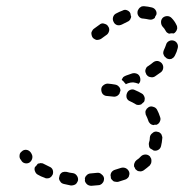

<svg xmlns="http://www.w3.org/2000/svg" viewBox="-20 -581 628 620"><path d="M265 -19Q269 -21 273 -21Q283 -22 294 -23Q302 -24 308 -18Q315 -13 316 -5Q316 -1 315 3Q314 7 311 10Q309 13 305 15Q302 17 298 17Q287 18 275 19Q268 19 262 15Q256 10 254 3Q255 -1 254 -6Q255 -8 256 -10Q257 -13 259 -14Q261 -17 265 -19ZM182 -25Q176 -22 173 -16Q172 -12 171 -8Q171 -8 171 -8Q170 -5 171 -2Q172 2 174 4Q176 8 179 10Q182 12 186 13Q198 16 209 18Q213 18 217 17Q221 16 224 14Q227 12 229 8Q231 5 232 1Q233 -7 228 -14Q223 -21 215 -22Q205 -23 195 -26Q188 -27 182 -25ZM371 -39Q379 -41 386 -38Q394 -34 397 -26Q398 -23 398 -19Q397 -15 396 -11Q394 -7 391 -5Q388 -2 384 -1Q373 3 362 6Q358 7 354 6Q350 6 346 4Q344 2 341 -1Q339 -3 338 -6Q338 -7 338 -7Q338 -11 337 -14Q337 -21 341 -26Q345 -31 352 -33Q362 -36 371 -39ZM114 -54Q110 -55 106 -53Q105 -53 103 -53Q102 -52 101 -51Q100 -49 98 -47Q96 -44 93 -42Q90 -35 93 -28Q96 -20 102 -17Q112 -11 124 -7Q127 -5 131 -5Q135 -5 139 -6Q143 -8 146 -11Q148 -14 150 -17Q153 -25 150 -33Q147 -40 139 -43Q130 -48 121 -52Q118 -54 114 -54ZM435 -76Q441 -82 450 -82Q458 -82 464 -76Q466 -73 468 -69Q469 -66 469 -62Q469 -58 468 -54Q466 -50 464 -47Q455 -39 444 -31Q441 -29 437 -28Q434 -27 430 -28Q426 -28 423 -30Q420 -32 417 -35Q416 -39 413 -43Q412 -49 414 -54Q416 -60 421 -64Q429 -69 435 -76ZM70 -96Q62 -99 54 -95Q51 -93 48 -90Q45 -87 44 -84Q43 -80 43 -76Q43 -72 45 -68Q46 -66 48 -64Q52 -56 60 -54Q68 -52 75 -56Q82 -61 84 -69Q86 -77 82 -84Q81 -85 81 -86Q77 -93 70 -96ZM461 -112Q460 -116 461 -120Q464 -128 464 -138Q465 -146 472 -151Q478 -157 486 -156Q490 -155 494 -154Q497 -152 500 -149Q502 -146 503 -142Q505 -138 504 -134Q503 -121 500 -109Q498 -101 491 -97Q484 -93 476 -95Q472 -98 466 -101Q466 -101 466 -101Q465 -102 464 -103Q464 -103 463 -104Q461 -108 461 -112ZM463 -184Q460 -187 459 -191Q456 -200 452 -208Q450 -211 450 -215Q449 -219 450 -223Q452 -227 454 -230Q457 -233 460 -235Q467 -239 475 -236Q483 -234 487 -227Q493 -216 497 -203Q500 -196 496 -188Q493 -181 485 -178Q480 -179 475 -177Q473 -178 472 -178Q470 -179 469 -179Q465 -181 463 -184ZM400 -254Q392 -257 389 -265Q387 -273 390 -280Q393 -288 401 -291Q409 -294 416 -290Q428 -285 438 -279Q442 -277 444 -273Q446 -270 447 -266Q448 -262 447 -259Q447 -255 445 -252Q441 -249 437 -245Q437 -244 436 -244Q432 -242 426 -242Q421 -242 417 -245Q409 -250 400 -254ZM326 -271Q318 -271 312 -277Q307 -283 307 -292Q307 -300 313 -305Q320 -311 328 -311Q340 -310 351 -308Q359 -307 364 -301Q369 -296 369 -288Q367 -284 366 -279Q363 -274 358 -271Q352 -268 346 -269Q336 -270 326 -271ZM373 -323Q375 -328 378 -332Q382 -335 387 -337Q397 -340 407 -344Q414 -346 422 -343Q429 -340 432 -332Q434 -326 433 -320Q432 -314 427 -310Q426 -311 426 -311Q418 -314 410 -315Q401 -315 393 -312Q390 -311 386 -309Q385 -312 382 -314Q379 -319 373 -323ZM475 -380Q482 -385 490 -384Q498 -382 503 -376Q508 -369 507 -361Q506 -353 500 -348Q490 -341 480 -334Q473 -330 466 -332Q458 -333 454 -339Q453 -339 453 -340Q452 -343 450 -347Q448 -353 451 -359Q453 -365 459 -368Q468 -374 475 -380ZM516 -436Q518 -444 525 -448Q532 -452 540 -450Q548 -448 552 -441Q556 -434 554 -426Q551 -413 545 -402Q543 -398 540 -395Q537 -393 534 -391Q530 -390 526 -390Q522 -391 519 -392Q515 -396 511 -399Q508 -404 507 -409Q507 -414 509 -419Q513 -427 516 -436ZM325 -469Q330 -473 332 -480Q334 -486 331 -493Q329 -496 327 -499Q327 -499 327 -499Q324 -502 321 -503Q319 -504 315 -505Q311 -506 308 -505Q304 -504 301 -501Q298 -499 294 -496Q286 -490 283 -488Q280 -486 278 -482Q276 -479 275 -475Q275 -471 276 -467Q277 -463 279 -460Q281 -457 285 -455Q288 -453 292 -452Q296 -452 300 -453Q304 -454 307 -456Q310 -458 318 -464Q322 -467 325 -469ZM505 -495Q500 -501 500 -510Q500 -518 506 -524Q512 -529 520 -529Q528 -529 534 -523Q544 -513 550 -500Q552 -497 552 -493Q553 -489 551 -485Q550 -481 547 -478Q545 -475 541 -473Q541 -473 541 -473Q540 -473 540 -473Q535 -474 530 -473Q528 -473 526 -472Q522 -474 519 -476Q516 -479 514 -483Q511 -489 505 -495ZM398 -515Q395 -512 392 -511Q383 -507 374 -502Q366 -498 358 -500Q350 -503 347 -510Q343 -517 345 -525Q347 -533 354 -537Q365 -543 376 -547Q383 -551 390 -548Q398 -545 401 -538Q402 -533 403 -528Q404 -527 404 -527Q403 -526 403 -524Q403 -523 402 -522Q401 -518 398 -515ZM443 -521Q434 -521 429 -527Q423 -534 424 -542Q424 -546 426 -549Q428 -553 431 -556Q434 -558 437 -560Q441 -561 445 -561Q458 -560 470 -557Q478 -555 482 -549Q487 -542 485 -534Q483 -531 481 -527Q480 -525 480 -523Q476 -520 471 -518Q466 -517 461 -518Q452 -520 443 -521Z"/></svg>

Font: FRB American Cursive Dashed
Style: Bold Italic
Weight: 700
Italic angle: -25°
Version: Version 2.0;Modular Font Editor K font №1